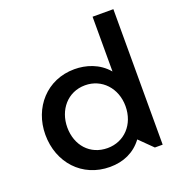

<svg xmlns="http://www.w3.org/2000/svg" viewBox="-134 -843 912 972"><g transform="rotate(-20 322.5 -357.5)"><path d="M295 15C367 15 429 -12 471 -69L541 0H583V-730H471V-435C423 -492 354 -512 293 -512C144 -512 42 -395 42 -250C42 -100 145 15 295 15ZM316 -79C221 -79 159 -151 159 -247C159 -340 221 -417 316 -417C406 -417 473 -345 473 -248C473 -149 406 -79 316 -79Z"/></g></svg>

Font: LaHaus Display SemiBold
Style: Regular
Weight: 600
Designer: We are Make, BastardaType, Dalton Maag Ltd
Foundry: BastardaType, Dalton Maag Ltd
Version: Version 3.100;Glyphs 3.3 (3331)